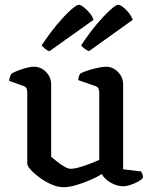

<svg xmlns="http://www.w3.org/2000/svg" viewBox="-20 -779 639 803"><path d="M246 4Q222 4 195.5 -7.5Q169 -19 146 -36Q123 -53 108.5 -69Q94 -85 94 -95V-394Q94 -402 91 -409Q88 -416 79 -419L18 -441Q20 -455 23 -462Q26 -469 30 -472Q47 -482 75.5 -491Q104 -500 122 -500Q151 -500 172.5 -478Q194 -456 194 -425V-123Q205 -114 219.5 -102.5Q234 -91 249.5 -82Q265 -73 276 -73Q288 -73 309 -78.5Q330 -84 353 -93Q376 -102 395 -110V-394Q395 -402 391.5 -409Q388 -416 379 -419L307 -444Q308 -455 311 -462.5Q314 -470 317 -472Q328 -478 348 -484.5Q368 -491 389.5 -495.5Q411 -500 423 -500Q452 -500 473.5 -478Q495 -456 495 -425V-71L570 -62Q572 -59 575 -52Q578 -45 578 -36Q572 -27 557 -19Q542 -11 525 -5.5Q508 0 496 0Q469 0 443 -15Q417 -30 406 -51Q385 -38 356 -25.5Q327 -13 297.5 -4.5Q268 4 246 4ZM352 -565Q342 -569 333 -576Q324 -583 319 -589Q352 -639 384 -677Q416 -715 440.5 -737Q465 -759 474 -759Q482 -759 494.5 -749.5Q507 -740 518.5 -725.5Q530 -711 535 -696ZM187 -565Q178 -567 168.5 -575Q159 -583 154 -589Q187 -639 219 -677Q251 -715 275.5 -737Q300 -759 309 -759Q317 -759 330 -749Q343 -739 355 -724.5Q367 -710 371 -696Z"/></svg>

Font: Texturina 12pt Medium
Style: Regular
Weight: 500
Designer: Guillermo Torres Carreño
Foundry: Omnibus-Type
Version: Version 1.002